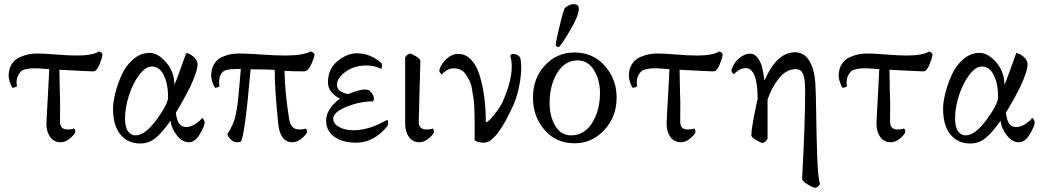

<svg xmlns="http://www.w3.org/2000/svg" viewBox="-20 -681 5004 923"><path d="M265.6 -345.7Q265.6 -310.5 267.1 -260.3Q268.6 -210 269 -184.6Q269.5 -159.2 268.6 -98.6Q267.6 -58.6 303.7 -58.6Q328.1 -58.6 335 -63.5Q341.8 -58.6 341.8 -46.9Q341.8 -38.1 318.8 -17.6Q295.9 2.9 272.5 2.9Q239.3 2.9 221.2 -22.5Q203.1 -47.9 203.1 -86.9Q203.1 -96.7 205.6 -138.7Q208 -180.7 211.4 -244.1Q214.8 -307.6 216.8 -348.6Q208 -348.6 188 -350.6Q168 -352.5 162.1 -352.5Q141.6 -352.5 134.3 -352.5Q127 -352.5 108.4 -349.1Q89.8 -345.7 82 -338.9Q74.2 -332 66.9 -317.9Q59.6 -303.7 59.6 -283.2Q59.6 -276.4 61.5 -268.6Q61.5 -264.6 53.2 -261.7Q44.9 -258.8 40 -258.8Q34.2 -266.6 27.8 -285.2Q21.5 -303.7 21.5 -315.4Q21.5 -349.6 36.6 -373Q51.8 -396.5 76.2 -406.7Q100.6 -417 119.6 -420.4Q138.7 -423.8 157.2 -423.8Q192.4 -423.8 250 -418.9Q307.6 -414.1 350.6 -414.1Q424.8 -414.1 456.1 -433.6Q467.8 -430.7 472.7 -419.9Q472.7 -407.2 459 -372.6Q445.3 -337.9 428.7 -337.9Q410.2 -337.9 265.6 -345.7Z M825.2 -138.7Q831.1 -98.6 842.8 -84.5Q854.5 -70.3 875 -70.3Q897.5 -70.3 921.9 -86.9Q946.3 -103.5 951.2 -114.3Q956.1 -112.3 960 -104.5Q963.9 -96.7 963.9 -91.8Q963.9 -76.2 940.9 -36.6Q918 2.9 886.7 2.9Q856.4 2.9 830.1 -30.3Q803.7 -63.5 799.8 -100.6Q760.7 -44.9 728.5 -18.1Q696.3 8.8 654.3 8.8Q594.7 8.8 559.1 -34.2Q523.4 -77.1 523.4 -159.2Q523.4 -188.5 533.7 -231Q543.9 -273.4 564 -318.8Q584 -364.3 619.6 -395.5Q655.3 -426.8 699.2 -426.8Q739.3 -426.8 778.8 -381.3Q818.4 -335.9 818.4 -272.5Q830.1 -300.8 841.3 -332Q852.5 -363.3 862.3 -390.1Q872.1 -417 875 -425.8Q889.6 -425.8 909.7 -408.7Q929.7 -391.6 929.7 -373Q929.7 -337.9 892.6 -259.8Q881.8 -238.3 865.2 -208Q848.6 -177.7 836.9 -158.2ZM710 -361.3Q679.7 -361.3 648.9 -320.3Q618.2 -279.3 599.6 -221.2Q581.1 -163.1 581.1 -112.3Q581.1 -70.3 595.2 -50.3Q609.4 -30.3 631.8 -30.3Q677.7 -30.3 732.9 -106Q788.1 -181.6 788.1 -213.9Q788.1 -276.4 767.6 -318.8Q747.1 -361.3 710 -361.3Z M1184.6 -347.7Q1157.2 -28.3 1137.7 0Q1127.9 2.9 1117.2 2.9Q1101.6 2.9 1087.4 -12.7Q1073.2 -28.3 1073.2 -36.1Q1088.9 -61.5 1099.1 -84.5Q1109.4 -107.4 1115.2 -139.2Q1121.1 -170.9 1123.5 -191.4Q1126 -211.9 1130.4 -264.2Q1134.8 -316.4 1137.7 -349.6Q1079.1 -349.6 1062.5 -342.8Q1033.2 -329.1 1033.2 -283.2Q1033.2 -276.4 1035.2 -268.6Q1035.2 -264.6 1026.9 -261.7Q1018.6 -258.8 1013.7 -258.8Q1007.8 -266.6 1001.5 -285.2Q995.1 -303.7 995.1 -315.4Q995.1 -349.6 1009.3 -373Q1023.4 -396.5 1046.9 -406.7Q1070.3 -417 1089.8 -420.4Q1109.4 -423.8 1129.9 -423.8Q1170.9 -423.8 1236.3 -418.9Q1301.8 -414.1 1351.6 -414.1Q1436.5 -414.1 1472.7 -433.6Q1487.3 -430.7 1492.2 -419.9Q1492.2 -407.2 1476.6 -372.6Q1460.9 -337.9 1441.4 -337.9Q1383.8 -337.9 1347.7 -340.8Q1349.6 -234.4 1370.1 -108.4Q1377.9 -58.6 1418 -58.6Q1442.4 -58.6 1449.2 -63.5Q1456.1 -58.6 1456.1 -46.9Q1456.1 -38.1 1433.1 -17.6Q1410.2 2.9 1386.7 2.9Q1326.2 2.9 1317.4 -86.9Q1299.8 -260.7 1300.8 -344.7Q1270.5 -347.7 1184.6 -347.7Z M1582 -110.4Q1582 -85.9 1610.4 -70.3Q1638.7 -54.7 1677.7 -54.7Q1702.1 -54.7 1727.1 -59.6Q1752 -64.5 1771 -71.8Q1790 -79.1 1805.2 -86.4Q1820.3 -93.8 1829.6 -98.6Q1838.9 -103.5 1839.8 -103.5Q1845.7 -103.5 1845.7 -96.7Q1845.7 -84 1842.8 -75.2Q1777.3 4.9 1692.4 4.9Q1627 4.9 1587.4 -23.4Q1547.9 -51.8 1547.9 -101.6Q1547.9 -157.2 1614.3 -207Q1556.6 -236.3 1556.6 -285.2Q1556.6 -349.6 1602.5 -387.2Q1648.4 -424.8 1695.3 -424.8Q1760.7 -424.8 1813.5 -377.9Q1816.4 -373 1816.4 -367.2Q1816.4 -354.5 1811.5 -349.6Q1782.2 -366.2 1740.2 -366.2Q1682.6 -366.2 1641.1 -335.9Q1599.6 -305.7 1599.6 -273.4Q1599.6 -252.9 1619.1 -241.2Q1638.7 -229.5 1655.3 -229.5Q1710 -251 1734.4 -251Q1742.2 -251 1753.9 -247.1Q1777.3 -227.5 1777.3 -207Q1777.3 -193.4 1769.5 -193.4Q1709 -193.4 1645.5 -167.5Q1582 -141.6 1582 -110.4Z M1997.1 2.9Q1963.9 2.9 1945.8 -22.5Q1927.7 -47.9 1927.7 -86.9V-406.2Q1939.5 -422.9 1952.1 -422.9Q1959 -422.9 1980 -410.2Q2001 -397.5 2001 -387.7Q2000 -353.5 1997.1 -254.4Q1994.1 -155.3 1993.2 -98.6Q1992.2 -58.6 2028.3 -58.6Q2052.7 -58.6 2059.6 -63.5Q2066.4 -58.6 2066.4 -46.9Q2066.4 -38.1 2043.5 -17.6Q2020.5 2.9 1997.1 2.9Z M2315.4 -95.7Q2318.4 -93.8 2319.3 -93.8Q2323.2 -93.8 2338.4 -109.4Q2353.5 -125 2373 -152.3Q2392.6 -179.7 2402.3 -205.1Q2456.1 -334 2433.6 -410.2Q2432.6 -413.1 2436.5 -417.5Q2440.4 -421.9 2443.4 -421.9Q2457 -421.9 2468.8 -415.5Q2480.5 -409.2 2482.4 -396.5Q2490.2 -354.5 2480 -290Q2469.7 -225.6 2449.2 -178.7Q2367.2 4.9 2306.6 4.9Q2275.4 4.9 2261.7 -6.8Q2261.7 -16.6 2261.7 -36.1Q2261.7 -74.2 2261.7 -93.8Q2261.7 -113.3 2260.7 -148.4Q2259.8 -183.6 2256.8 -203.1Q2253.9 -222.7 2249.5 -250Q2245.1 -277.3 2237.3 -292.5Q2229.5 -307.6 2219.2 -323.2Q2209 -338.9 2193.8 -345.7Q2178.7 -352.5 2160.2 -352.5Q2143.6 -352.5 2127.4 -342.8Q2111.3 -333 2104.5 -323.2Q2100.6 -323.2 2094.7 -333Q2091.8 -338.9 2091.8 -343.8Q2101.6 -376 2127.4 -398.9Q2153.3 -421.9 2182.6 -421.9Q2219.7 -421.9 2246.6 -392.1Q2273.4 -362.3 2287.6 -313Q2301.8 -263.7 2308.6 -209.5Q2315.4 -155.3 2315.4 -95.7Z M2737.3 -661.1Q2762.7 -661.1 2762.7 -638.7Q2762.7 -606.4 2719.2 -532.7Q2675.8 -459 2666 -455.1H2663.1Q2660.2 -455.1 2655.8 -458Q2651.4 -460.9 2651.4 -463.9Q2651.4 -473.6 2665.5 -536.6Q2679.7 -599.6 2692.4 -636.7Q2695.3 -644.5 2710 -652.8Q2724.6 -661.1 2737.3 -661.1ZM2864.3 -234.4Q2864.3 -296.9 2835.4 -343.8Q2806.6 -390.6 2756.8 -390.6Q2695.3 -390.6 2658.7 -330.6Q2622.1 -270.5 2622.1 -186.5Q2622.1 -123 2648.9 -76.7Q2675.8 -30.3 2725.6 -30.3Q2789.1 -30.3 2826.7 -90.3Q2864.3 -150.4 2864.3 -234.4ZM2740.2 -428.7Q2831.1 -428.7 2887.7 -364.3Q2944.3 -299.8 2944.3 -212.9Q2944.3 -119.1 2884.8 -55.7Q2825.2 7.8 2743.2 7.8Q2652.3 7.8 2597.2 -57.1Q2542 -122.1 2542 -210Q2542 -305.7 2600.1 -367.2Q2658.2 -428.7 2740.2 -428.7Z M3247.1 -345.7Q3247.1 -310.5 3248.5 -260.3Q3250 -210 3250.5 -184.6Q3251 -159.2 3250 -98.6Q3249 -58.6 3285.2 -58.6Q3309.6 -58.6 3316.4 -63.5Q3323.2 -58.6 3323.2 -46.9Q3323.2 -38.1 3300.3 -17.6Q3277.3 2.9 3253.9 2.9Q3220.7 2.9 3202.6 -22.5Q3184.6 -47.9 3184.6 -86.9Q3184.6 -96.7 3187 -138.7Q3189.5 -180.7 3192.9 -244.1Q3196.3 -307.6 3198.2 -348.6Q3189.5 -348.6 3169.4 -350.6Q3149.4 -352.5 3143.6 -352.5Q3123 -352.5 3115.7 -352.5Q3108.4 -352.5 3089.8 -349.1Q3071.3 -345.7 3063.5 -338.9Q3055.7 -332 3048.3 -317.9Q3041 -303.7 3041 -283.2Q3041 -276.4 3043 -268.6Q3043 -264.6 3034.7 -261.7Q3026.4 -258.8 3021.5 -258.8Q3015.6 -266.6 3009.3 -285.2Q3002.9 -303.7 3002.9 -315.4Q3002.9 -349.6 3018.1 -373Q3033.2 -396.5 3057.6 -406.7Q3082 -417 3101.1 -420.4Q3120.1 -423.8 3138.7 -423.8Q3173.8 -423.8 3231.4 -418.9Q3289.1 -414.1 3332 -414.1Q3406.2 -414.1 3437.5 -433.6Q3449.2 -430.7 3454.1 -419.9Q3454.1 -407.2 3440.4 -372.6Q3426.8 -337.9 3410.2 -337.9Q3391.6 -337.9 3247.1 -345.7Z M3835.9 177.7Q3850.6 -85.9 3850.6 -246.1Q3850.6 -302.7 3840.3 -325.7Q3830.1 -348.6 3805.7 -348.6Q3760.7 -348.6 3725.6 -305.7Q3690.4 -262.7 3669.9 -202.1V-132.8V-13.7Q3657.2 5.9 3646.5 5.9Q3637.7 5.9 3614.7 -7.8Q3591.8 -21.5 3591.8 -30.3Q3591.8 -64.5 3617.2 -183.6L3622.1 -206.1Q3622.1 -353.5 3564.5 -353.5Q3547.9 -353.5 3531.7 -343.8Q3515.6 -334 3508.8 -324.2Q3504.9 -324.2 3499 -334Q3496.1 -339.8 3496.1 -344.7Q3505.9 -377 3531.7 -399.9Q3557.6 -422.9 3586.9 -422.9Q3608.4 -422.9 3623.5 -401.4Q3638.7 -379.9 3644 -356.4Q3649.4 -333 3655.3 -293.9Q3713.9 -429.7 3801.8 -429.7Q3844.7 -429.7 3869.6 -390.6Q3894.5 -351.6 3899.4 -283.2Q3902.3 -241.2 3903.8 -129.4Q3905.3 -17.6 3908.7 76.2Q3912.1 169.9 3921.9 204.1Q3911.1 221.7 3897.5 221.7Q3888.7 221.7 3861.8 205.1Q3835 188.5 3835.9 177.7Z M4255.9 -345.7Q4255.9 -310.5 4257.3 -260.3Q4258.8 -210 4259.3 -184.6Q4259.8 -159.2 4258.8 -98.6Q4257.8 -58.6 4293.9 -58.6Q4318.4 -58.6 4325.2 -63.5Q4332 -58.6 4332 -46.9Q4332 -38.1 4309.1 -17.6Q4286.1 2.9 4262.7 2.9Q4229.5 2.9 4211.4 -22.5Q4193.4 -47.9 4193.4 -86.9Q4193.4 -96.7 4195.8 -138.7Q4198.2 -180.7 4201.7 -244.1Q4205.1 -307.6 4207 -348.6Q4198.2 -348.6 4178.2 -350.6Q4158.2 -352.5 4152.3 -352.5Q4131.8 -352.5 4124.5 -352.5Q4117.2 -352.5 4098.6 -349.1Q4080.1 -345.7 4072.3 -338.9Q4064.5 -332 4057.1 -317.9Q4049.8 -303.7 4049.8 -283.2Q4049.8 -276.4 4051.8 -268.6Q4051.8 -264.6 4043.5 -261.7Q4035.2 -258.8 4030.3 -258.8Q4024.4 -266.6 4018.1 -285.2Q4011.7 -303.7 4011.7 -315.4Q4011.7 -349.6 4026.9 -373Q4042 -396.5 4066.4 -406.7Q4090.8 -417 4109.9 -420.4Q4128.9 -423.8 4147.5 -423.8Q4182.6 -423.8 4240.2 -418.9Q4297.9 -414.1 4340.8 -414.1Q4415 -414.1 4446.3 -433.6Q4458 -430.7 4462.9 -419.9Q4462.9 -407.2 4449.2 -372.6Q4435.5 -337.9 4418.9 -337.9Q4400.4 -337.9 4255.9 -345.7Z M4815.4 -138.7Q4821.3 -98.6 4833 -84.5Q4844.7 -70.3 4865.2 -70.3Q4887.7 -70.3 4912.1 -86.9Q4936.5 -103.5 4941.4 -114.3Q4946.3 -112.3 4950.2 -104.5Q4954.1 -96.7 4954.1 -91.8Q4954.1 -76.2 4931.2 -36.6Q4908.2 2.9 4877 2.9Q4846.7 2.9 4820.3 -30.3Q4793.9 -63.5 4790 -100.6Q4751 -44.9 4718.8 -18.1Q4686.5 8.8 4644.5 8.8Q4585 8.8 4549.3 -34.2Q4513.7 -77.1 4513.7 -159.2Q4513.7 -188.5 4523.9 -231Q4534.2 -273.4 4554.2 -318.8Q4574.2 -364.3 4609.9 -395.5Q4645.5 -426.8 4689.5 -426.8Q4729.5 -426.8 4769 -381.3Q4808.6 -335.9 4808.6 -272.5Q4820.3 -300.8 4831.5 -332Q4842.8 -363.3 4852.5 -390.1Q4862.3 -417 4865.2 -425.8Q4879.9 -425.8 4899.9 -408.7Q4919.9 -391.6 4919.9 -373Q4919.9 -337.9 4882.8 -259.8Q4872.1 -238.3 4855.5 -208Q4838.9 -177.7 4827.1 -158.2ZM4700.2 -361.3Q4669.9 -361.3 4639.2 -320.3Q4608.4 -279.3 4589.8 -221.2Q4571.3 -163.1 4571.3 -112.3Q4571.3 -70.3 4585.4 -50.3Q4599.6 -30.3 4622.1 -30.3Q4668 -30.3 4723.1 -106Q4778.3 -181.6 4778.3 -213.9Q4778.3 -276.4 4757.8 -318.8Q4737.3 -361.3 4700.2 -361.3Z"/></svg>

Font: Crimson Text
Style: Regular
Weight: 400
Version: Version 0.13